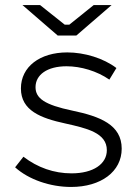

<svg xmlns="http://www.w3.org/2000/svg" viewBox="-20 -735 544 762"><path d="M209 -594H283L423 -715H352L255 -637H237L139 -715H69ZM262 7C381 7 463 -54 463 -145C463 -240 377 -273 267 -296C157 -319 121 -345 121 -389C121 -438 167 -472 244 -472C301 -472 365 -453 414 -419L442 -465C391 -504 315 -527 247 -527C138 -527 63 -470 63 -384C63 -296 142 -266 239 -245C324 -226 404 -208 404 -139C404 -84 350 -47 264 -47C194 -47 129 -70 73 -113L40 -71C94 -22 180 7 262 7Z"/></svg>

Font: Fixel Display Light
Style: Regular
Weight: 300
Designer: AlfaBravo + MacPaw
Foundry: Kyrylo Tkachov, Marchela Mozhyna, Serhii Makarenko, Maria Weinstein, Zakhar Kryvoshyya
Version: Version 1.211